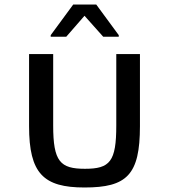

<svg xmlns="http://www.w3.org/2000/svg" viewBox="-20 -824 750 852"><path d="M205 -661H274L355 -754L438 -661H507V-668L407 -804H305L205 -668ZM355 8C543 8 601 -48 601 -264V-584H496V-267C496 -107 468 -75 357 -75C247 -75 216 -107 216 -267V-584H109V-264C109 -54 173 8 355 8Z"/></svg>

Font: Saira UNSAM Medium SC
Style: Regular
Weight: 500
Designer: Hector Gatti with collaboration of the Omnibus-Type team
Foundry: Omnibus-Type
Version: Version 1.072;PS 001.072;hotconv 1.0.88;makeotf.lib2.5.64775